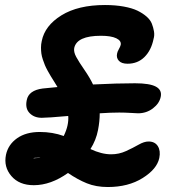

<svg xmlns="http://www.w3.org/2000/svg" viewBox="-20 -731 740 768"><path d="M147 -259.8Q116.7 -259.8 98.4 -278.6Q80.1 -297.4 86.9 -330.1Q94.2 -369.6 150.9 -377Q174.8 -379.4 210 -382.8Q205.6 -390.1 196.8 -404.3Q188 -418.5 183.1 -426.3Q178.2 -434.1 170.9 -447.5Q163.6 -460.9 159.7 -470.2Q155.8 -479.5 151.4 -492.7Q147 -505.9 145.5 -516.8Q144 -527.8 144 -541Q144 -554.2 147 -566.9Q159.2 -628.4 225.8 -669.7Q292.5 -710.9 399.9 -710.9Q441.4 -710.9 474.9 -704.8Q508.3 -698.7 529.5 -688.5Q550.8 -678.2 566.2 -664.8Q581.5 -651.4 587.4 -636.2Q593.3 -621.1 595.9 -605.5Q598.6 -589.8 594.2 -575.2Q585 -529.8 557.9 -502.9Q530.8 -476.1 490.2 -476.1Q466.3 -476.1 455.6 -487.8Q444.8 -499.5 448.2 -516.1Q449.2 -523.4 455.3 -534.2Q461.4 -544.9 462.9 -551.8Q465.8 -567.9 445.1 -577.9Q424.3 -587.9 383.8 -587.9Q287.6 -587.9 276.9 -539.1Q273.9 -523.4 284.9 -503.2Q295.9 -482.9 317.9 -451.2Q339.8 -419.4 352.1 -393.1Q448.7 -397.9 520 -397.9Q578.6 -397.9 603.5 -384.5Q628.4 -371.1 623 -344.2Q617.7 -317.4 591.8 -297.6Q565.9 -277.8 532.2 -277.8Q527.8 -277.8 503.7 -279.3Q479.5 -280.8 457 -280.8Q421.9 -280.8 378.9 -277.8Q378.9 -245.6 372.1 -210.9Q364.3 -170.4 341.8 -134.8Q386.2 -113.8 424.8 -113.8Q456.1 -113.8 484.1 -126.7Q512.2 -139.6 534.4 -152.3Q556.6 -165 574.2 -165Q599.6 -165 611.3 -146.5Q623 -127.9 617.2 -99.1Q607.9 -54.7 550.5 -18.8Q493.2 17.1 411.1 17.1Q364.3 17.1 327.4 2.2Q290.5 -12.7 252 -39.1Q183.1 9.8 115.2 9.8Q56.6 9.8 25.4 -26.9Q-5.9 -63.5 3.9 -111.8Q12.7 -152.8 48.3 -178Q84 -203.1 139.2 -203.1Q190.4 -203.1 234.9 -187Q246.1 -210.4 250 -229Q254.4 -249 252.9 -267.1Q170.4 -259.8 147 -259.8ZM113.8 -98.1Q114.7 -97.7 116.5 -97.9Q118.2 -98.1 123.5 -98.6Q128.9 -99.1 133.8 -99.1H141.1Q139.2 -100.1 133.8 -100.1Q113.8 -100.1 113.8 -98.1Z"/></svg>

Font: Shantell Sans Irregular
Style: Italic
Weight: 600
Italic angle: -11.31°
Designer: Stephen Nixon, Anya Danilova, Shantell Martin
Foundry: Arrow Type
Version: Version 1.006;[9816181b4]